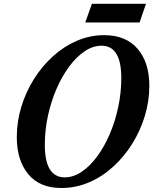

<svg xmlns="http://www.w3.org/2000/svg" viewBox="-20 -952 784 983"><path d="M294 10.5Q183 10.5 124.5 -60.5Q66 -131.5 66 -250.5Q66 -329 89 -404.8Q112 -480.5 153.5 -546.8Q195 -613 251 -663.8Q307 -714.5 373.8 -743.2Q440.5 -772 513.5 -772Q624 -772 684.2 -702.5Q744.5 -633 744.5 -512.5Q744.5 -435 721.8 -359.2Q699 -283.5 657.5 -216.8Q616 -150 559.8 -98.8Q503.5 -47.5 436 -18.5Q368.5 10.5 294 10.5ZM311.5 -44Q356 -44 398.2 -72.5Q440.5 -101 477.2 -150.8Q514 -200.5 541.8 -265.2Q569.5 -330 585.2 -403.5Q601 -477 601 -552.5Q601 -718 500 -718Q456 -718 413.5 -689.5Q371 -661 334 -611Q297 -561 269 -496.2Q241 -431.5 225.2 -358.2Q209.5 -285 209.5 -210.5Q209.5 -44 311.5 -44ZM416.5 -837 450.5 -932.5H727.5L694.5 -837Z"/></svg>

Font: Libre Caslon Condensed
Style: Italic
Weight: 400
Italic angle: -22.583°
Designer: Pablo Impallari, Rodrigo Fuenzalida, Katja Schimmel, Ertekin Erdin
Foundry: Pablo Impallari, Rodrigo Fuenzalida
Version: Version 2.000;gftools[0.9.33]